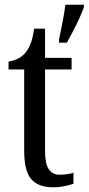

<svg xmlns="http://www.w3.org/2000/svg" viewBox="-20 -780 374 810"><path d="M203 10Q141 10 111.5 -24.5Q82 -59 82 -145V-487H16V-520Q38 -524 55.5 -532.5Q73 -541 87 -557Q100 -573 109 -595.5Q118 -618 124 -659H170V-536H282V-487H170V-143Q170 -90 185.5 -66.5Q201 -43 231 -43Q248 -43 262 -45Q276 -47 290 -51V-5Q277 0 254 5Q231 10 203 10ZM229 -613Q236 -647 243.5 -685Q251 -723 256 -760H334V-750Q327 -729 314.5 -702Q302 -675 288 -648Q274 -621 262 -600H229Z"/></svg>

Font: Noto Serif Georgian Condensed
Style: Regular
Weight: 400
Width: 3
Designer: Monotype Design Team, Akaki Razmadze
Foundry: Google LLC
Version: Version 2.003; ttfautohint (v1.8.4.7-5d5b)